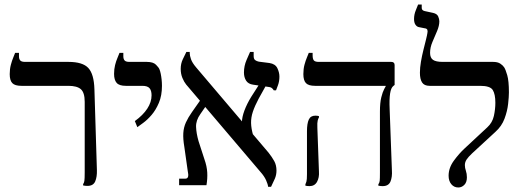

<svg xmlns="http://www.w3.org/2000/svg" viewBox="-20 -820 2316 850"><path d="M367 3Q363 3 357.5 2.5Q352 2 348 1V-5Q352 -10 353.5 -19Q355 -28 355 -57V-369Q355 -410 338 -425Q321 -440 283 -440H75Q46 -440 34.5 -452Q23 -464 23 -492Q23 -514 28 -533Q33 -552 39 -566Q45 -580 47 -586H64V-571Q64 -559 69.5 -552.5Q75 -546 91 -546H283Q346 -546 371 -519Q396 -492 398 -425L409 -67Q410 -37 401.5 -17Q393 3 367 3Z M588 -257 577 -284Q613 -310 632 -339Q651 -368 651 -398Q651 -419 642 -429.5Q633 -440 610 -440H537Q508 -440 496.5 -453Q485 -466 485 -493Q485 -514 489.5 -532Q494 -550 500 -563.5Q506 -577 509 -586H526V-571Q526 -559 531.5 -552.5Q537 -546 553 -546H630Q658 -546 670.5 -533.5Q683 -521 686 -513Q689 -506 691.5 -494Q694 -482 695.5 -468Q697 -454 697 -440Q697 -397 683.5 -365Q670 -333 651 -311Q632 -289 614 -276Q596 -263 588 -257Z M1167 7Q1166 -4 1158 -22Q1150 -40 1133 -59L804 -446Q795 -457 787.5 -475Q780 -493 780 -515Q780 -538 789 -557Q798 -576 805 -590H820V-584Q820 -574 825.5 -558Q831 -542 848 -522L1169 -144Q1184 -125 1194 -107Q1204 -89 1204 -65Q1204 -46 1197 -29.5Q1190 -13 1180 7ZM773 0V-29H800Q810 -29 812.5 -37.5Q815 -46 811 -64L796 -170Q790 -205 791.5 -230.5Q793 -256 803 -278Q813 -300 830 -324L875 -388L898 -360L867 -315Q847 -287 848 -258.5Q849 -230 859 -195L885 -115Q896 -84 897.5 -56.5Q899 -29 894 0ZM1101 -220 1051 -278Q1051 -301 1062 -330.5Q1073 -360 1092 -391L1131 -452L1160 -446L1125 -383Q1108 -351 1099.5 -325.5Q1091 -300 1091.5 -275.5Q1092 -251 1101 -220ZM1192 -420Q1189 -426 1183 -430.5Q1177 -435 1163 -436L1101 -445Q1079 -448 1069.5 -463Q1060 -478 1060 -499Q1060 -528 1071.5 -554.5Q1083 -581 1087 -590H1103V-572Q1103 -559 1109.5 -554Q1116 -549 1126 -547L1173 -541Q1199 -537 1208 -518Q1217 -499 1217 -481Q1217 -460 1210.5 -442.5Q1204 -425 1202 -420Z M1674 4Q1670 4 1664.5 3.5Q1659 3 1655 2V-4Q1660 -11 1661 -19.5Q1662 -28 1662 -56V-326Q1662 -365 1668 -389Q1674 -413 1680.5 -425Q1687 -437 1688 -439V-440H1375Q1346 -440 1334.5 -452Q1323 -464 1323 -492Q1323 -515 1328 -533.5Q1333 -552 1339 -566Q1345 -580 1347 -586H1364V-575Q1364 -559 1369.5 -552.5Q1375 -546 1391 -546H1712Q1727 -546 1727 -532V-444L1722 -440Q1711 -432 1707 -406Q1703 -380 1705 -337L1715 -66Q1717 -36 1708.5 -16Q1700 4 1674 4ZM1350 4Q1340 4 1332 2V-4Q1334 -8 1336.5 -16Q1339 -24 1339 -49V-239Q1339 -273 1347 -290.5Q1355 -308 1376 -308Q1380 -308 1384.5 -307.5Q1389 -307 1392 -306V-300Q1389 -296 1386.5 -286.5Q1384 -277 1385 -254L1392 -61Q1394 -34 1383.5 -15Q1373 4 1350 4Z M2009 10Q1990 10 1978 -4.5Q1966 -19 1966 -42Q1966 -77 1989.5 -109Q2013 -141 2037 -163L2137 -256Q2160 -277 2166.5 -307Q2173 -337 2173 -365Q2173 -403 2161.5 -421.5Q2150 -440 2106 -440H1882Q1858 -440 1848.5 -455Q1839 -470 1839 -498Q1839 -520 1843.5 -546.5Q1848 -573 1854.5 -599Q1861 -625 1866 -645Q1871 -665 1872 -673Q1874 -681 1872 -687.5Q1870 -694 1859 -695L1834 -700Q1825 -702 1819 -711Q1813 -720 1813 -736Q1813 -756 1821 -775Q1829 -794 1831 -800H1847V-785Q1847 -774 1860 -771L1897 -763Q1915 -759 1920 -747Q1925 -735 1925 -726Q1925 -706 1915 -682.5Q1905 -659 1894.5 -634.5Q1884 -610 1884 -586Q1884 -564 1897 -555Q1910 -546 1940 -546H2163Q2183 -546 2194.5 -538.5Q2206 -531 2212 -522Q2218 -513 2225.5 -487.5Q2233 -462 2233 -411Q2233 -392 2229.5 -360Q2226 -328 2213.5 -294.5Q2201 -261 2173 -236L2070 -141Q2053 -125 2045.5 -113.5Q2038 -102 2038 -89Q2038 -77 2042.5 -64Q2047 -51 2047 -35Q2047 -13 2035.5 -1.5Q2024 10 2009 10Z"/></svg>

Font: Frank Ruhl Libre
Style: Regular
Weight: 400
Designer: Yanek Iontef
Foundry: Fontef
Version: Version 6.004